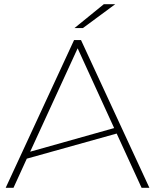

<svg xmlns="http://www.w3.org/2000/svg" viewBox="-20 -890 736 910"><path d="M333 -757H373L526 -870H472ZM44 0 107 -138 533 -257 651 0H688L364 -700H331L7 0ZM348 -661 521 -283 123 -171Z"/></svg>

Font: Talent ExtraLight
Style: Regular
Weight: 200
Designer: Mike Powis
Version: Version 1.001;hotconv 1.0.109;makeotfexe 2.5.65596